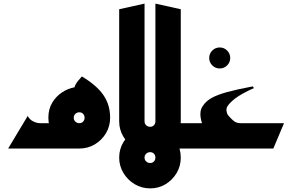

<svg xmlns="http://www.w3.org/2000/svg" viewBox="-20 -820 1613 1060"><path d="M25 0 133 -180Q143 -160 163 -150Q183 -140 201 -140H358L418 0ZM418.3 0Q371.5 0 332.8 -23Q294 -46 270.5 -84.9Q247 -123.8 247 -170Q247 -217 268 -252.5Q289 -288 322.5 -310Q356 -332 391 -338Q396 -355 410.5 -373Q425 -391 432 -398Q514 -349 551 -295Q588 -241 588 -170Q588 -123 565 -84.5Q542 -46 503.5 -23Q465 0 418.3 0ZM418 -140Q431 -140 439 -148.7Q447 -157.4 447 -170Q447 -182.6 439 -191.3Q431 -200 418 -200Q405 -200 396 -191.3Q387 -182.6 387 -170Q387 -157.4 396 -148.7Q405 -140 418 -140Z M778 -80 638 -150V-769L778 -800Z M788 0 838 -140H1058V0ZM809.3 20Q762.5 20 723.8 -3Q685 -26 661.5 -64.9Q638 -103.8 638 -150H778Q778 -137 787 -128.5Q796 -120 809 -120Q822 -120 830 -128.7Q838 -137.4 838 -150H978Q978 -103 955 -64.5Q932 -26 894 -3Q856 20 809.3 20ZM838 -100V-800L978 -769V-150ZM809.3 220Q762.5 220 723.8 197Q685 174 661.5 135.2Q638 96.4 638 50.2Q638 3 661.5 -35.7Q685 -74.4 724 -97.2Q763 -120 809.5 -120Q856 -120 894 -97Q932 -74 955 -35.7Q978 2.7 978 50Q978 97 955 135.5Q932 174 894 197Q856 220 809.3 220ZM809 80Q822 80 830 71.3Q838 62.6 838 50Q838 37.4 830 28.7Q822 20 809 20Q796 20 787 28.7Q778 37.4 778 50Q778 62.6 787 71.3Q796 80 809 80Z M1193 -442Q1169 -442 1152 -459Q1135 -476 1135 -500Q1135 -524 1152 -541Q1169 -558 1193 -558Q1217 -558 1234 -541Q1251 -524 1251 -500Q1251 -476 1234 -459Q1217 -442 1193 -442Z M998 0V-140H1095Q1091 -153 1088 -169Q1085 -185 1087 -202Q1089 -219 1099 -234Q1116 -261 1148 -279Q1180 -297 1235 -312Q1290 -327 1375 -343L1382 -334Q1310 -301 1278.5 -276.5Q1247 -252 1235 -232Q1229 -222 1230.5 -208Q1232 -194 1239 -184Q1254 -166 1269.5 -153Q1285 -140 1308 -140H1548L1489 0Z"/></svg>

Font: Reem Kufi
Style: Regular
Weight: 400
Designer: Khaled Hosny
Version: Version 1.6